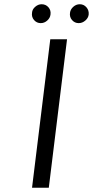

<svg xmlns="http://www.w3.org/2000/svg" viewBox="-20 -885 438 905"><path d="M210 0H131L217 -700H296ZM172 -776Q153 -776 140.5 -790.5Q128 -805 131 -825Q132 -841 146 -853Q160 -865 176 -865Q196 -865 208.5 -850.5Q221 -836 218 -816Q216 -800 202.5 -788Q189 -776 172 -776ZM351 -776Q332 -776 319.5 -790.5Q307 -805 310 -825Q312 -841 325.5 -853Q339 -865 356 -865Q375 -865 387.5 -850.5Q400 -836 398 -816Q396 -800 382 -788Q368 -776 351 -776Z"/></svg>

Font: Kulim Park
Style: Italic
Weight: 400
Italic angle: -8°
Designer: Noponies / Dale Sattler
Foundry: Noponies
Version: Version 1.000; ttfautohint (v1.8.3)